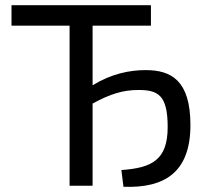

<svg xmlns="http://www.w3.org/2000/svg" viewBox="-20 -710 792 734"><path d="M334 -612H557V-690H24V-612H246V0H334V-314C401 -351 451 -366 509 -366C585 -366 621 -346 621 -224C621 -98 560 -68 444 -60L452 4C609 10 708 -51 708 -232C708 -404 633 -442 537 -442C475 -442 406 -428 334 -384Z"/></svg>

Font: SnT
Style: Regular
Weight: 400
Designer: Natanael Gama
Version: Version 1.001;PS 001.001;hotconv 1.0.70;makeotf.lib2.5.58329